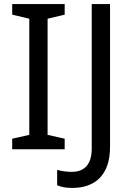

<svg xmlns="http://www.w3.org/2000/svg" viewBox="-20 -734 652 944"><path d="M298 0V-52L214 -71V-642L298 -662V-714H40V-662L124 -642V-71L40 -52V0ZM335 190C447 190 521 127 521 -11V-714H431V-4C431 87 383 111 333 111C306 111 282 107 261 101V177C279 185 303 190 335 190Z"/></svg>

Font: Noto Sans Syriac Western
Style: Regular
Weight: 400
Designer: Patrick Giasson and the Monotype Design Team
Foundry: Monotype Imaging Inc.
Version: Version 3.000